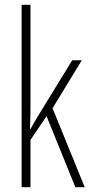

<svg xmlns="http://www.w3.org/2000/svg" viewBox="-20 -780 379 800"><path d="M107 -365V-760H70V0H107V-197L174 -296L294 0H333L199 -329L321 -529H281L138 -296C126 -277 119 -264 107 -242H105C107 -285 107 -321 107 -365Z"/></svg>

Font: Noto Sans Telugu ExtraCondensed ExtraLight
Style: Regular
Weight: 200
Width: 2
Designer: Jelle Bosma - Monotype Design Team
Foundry: Monotype Imaging Inc.
Version: Version 2.005